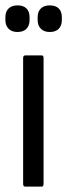

<svg xmlns="http://www.w3.org/2000/svg" viewBox="-43 -694 250 714"><path d="M51 0Q43 0 43 -10V-478Q43 -488 51 -488H112Q119 -488 119 -478V-10Q119 0 112 0ZM22 -575Q1 -575 -11 -587Q-23 -599 -23 -620V-630Q-23 -651 -11 -662.5Q1 -674 22 -674Q44 -674 55.5 -662.5Q67 -651 67 -630V-620Q67 -599 55.5 -587Q44 -575 22 -575ZM142 -575Q121 -575 109 -587Q97 -599 97 -620V-630Q97 -651 109 -662.5Q121 -674 142 -674Q164 -674 175.5 -662.5Q187 -651 187 -630V-620Q187 -599 175.5 -587Q164 -575 142 -575Z"/></svg>

Font: Sofia Sans Extra Condensed Medium
Style: Regular
Weight: 500
Version: Version 4.100